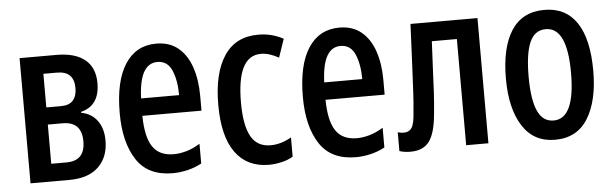

<svg xmlns="http://www.w3.org/2000/svg" viewBox="-41 -683 2634 825"><g transform="rotate(-5 1275.5 -270.5)"><path d="M62 0V-540H221Q301 -540 343.5 -505.5Q386 -471 386 -404Q386 -307 305 -287V-283Q349 -275 374 -241.5Q399 -208 399 -155Q399 -84 355.5 -42Q312 0 229 0ZM158 -319H221Q257 -319 273.5 -338Q290 -357 290 -391Q290 -464 217 -464H158ZM158 -76H224Q304 -76 304 -160Q304 -245 222 -245H158Z M675 10Q568 10 519 -65.5Q470 -141 470 -267Q470 -405 517.5 -478Q565 -551 652 -551Q709 -551 746.5 -520Q784 -489 802.5 -434.5Q821 -380 821 -310V-247H566Q567 -156 595.5 -113.5Q624 -71 686 -71Q712 -71 740.5 -79Q769 -87 800 -106V-21Q773 -6 740 2Q707 10 675 10ZM567 -322H731Q731 -385 712.5 -428.5Q694 -472 650 -472Q612 -472 591 -435.5Q570 -399 567 -322Z M1090 10Q996 10 945.5 -59.5Q895 -129 895 -266Q895 -401 944.5 -476Q994 -551 1091 -551Q1123 -551 1149.5 -544Q1176 -537 1200 -524L1173 -445Q1153 -456 1134 -462Q1115 -468 1096 -468Q993 -468 993 -267Q993 -169 1019.5 -121Q1046 -73 1104 -73Q1149 -73 1194 -99V-16Q1173 -3 1144 3.5Q1115 10 1090 10Z M1465 10Q1358 10 1309 -65.5Q1260 -141 1260 -267Q1260 -405 1307.5 -478Q1355 -551 1442 -551Q1499 -551 1536.5 -520Q1574 -489 1592.5 -434.5Q1611 -380 1611 -310V-247H1356Q1357 -156 1385.5 -113.5Q1414 -71 1476 -71Q1502 -71 1530.5 -79Q1559 -87 1590 -106V-21Q1563 -6 1530 2Q1497 10 1465 10ZM1357 -322H1521Q1521 -385 1502.5 -428.5Q1484 -472 1440 -472Q1402 -472 1381 -435.5Q1360 -399 1357 -322Z M1701 7Q1673 7 1653 0V-81Q1667 -77 1678 -77Q1702 -77 1713.5 -94.5Q1725 -112 1728 -163Q1732 -204 1734 -241.5Q1736 -279 1738 -321Q1740 -363 1742.5 -416Q1745 -469 1748 -540H2037V0H1941V-458H1833Q1829 -387 1827 -334.5Q1825 -282 1822.5 -237.5Q1820 -193 1815 -144Q1808 -64 1782 -28.5Q1756 7 1701 7Z M2324 10Q2232 10 2184 -65.5Q2136 -141 2136 -270Q2136 -404 2183.5 -477Q2231 -550 2326 -550Q2418 -550 2465.5 -479Q2513 -408 2513 -271Q2513 -142 2466 -66Q2419 10 2324 10ZM2325 -73Q2417 -73 2417 -271Q2417 -467 2325 -467Q2277 -467 2255.5 -418Q2234 -369 2234 -270Q2234 -172 2256 -122.5Q2278 -73 2325 -73Z"/></g></svg>

Font: Noto Sans ExtraCondensed Medium
Style: Regular
Weight: 500
Width: 2
Designer: Monotype Design Team
Foundry: Monotype Imaging Inc.
Version: Version 2.013; ttfautohint (v1.8.4.7-5d5b)